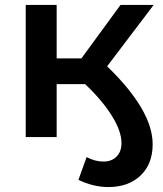

<svg xmlns="http://www.w3.org/2000/svg" viewBox="-20 -554 658 776"><path d="M597 29Q597 109 548 155.5Q499 202 418 202Q358 202 297 173L330 81Q365 99 398 99Q431 99 451 79Q471 59 471 24Q471 -24 431.5 -87Q392 -150 324 -214H209V0H84V-534H209V-318H309L467 -534H601L413 -286Q597 -108 597 29Z"/></svg>

Font: mBank SemiBold
Style: Regular
Weight: 600
Designer: Julieta Ulanovsky
Foundry: Julieta Ulanovsky
Version: Version 7.200